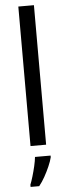

<svg xmlns="http://www.w3.org/2000/svg" viewBox="-64 -790 368 1042"><g transform="rotate(-5 120.0 -269.5)"><path d="M163 0H78V-760H163ZM182 70Q177 91 165 118.5Q153 146 138 173Q123 200 106 221H59V209Q66 192 74 165Q82 138 88.5 110Q95 82 97 61H182Z"/></g></svg>

Font: Noto Sans Khmer SemiCondensed
Style: Regular
Weight: 400
Width: 4
Designer: Danh Hong and the Monotype Design Team
Foundry: Monotype Imaging Inc.
Version: Version 2.004